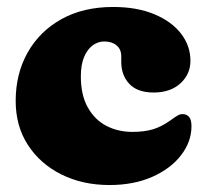

<svg xmlns="http://www.w3.org/2000/svg" viewBox="-20 -517 598 551"><path d="M526.5 -342.5Q526.5 -304 497.8 -277.8Q469 -251.5 421 -251.5Q374.5 -251.5 351.2 -276.2Q328 -301 328 -339.5V-355.5Q328 -375.5 314.5 -386.8Q301 -398 279 -398Q261.5 -398 246.2 -387Q231 -376 221.5 -353.8Q212 -331.5 212 -297.5Q212 -244.5 231.8 -209Q251.5 -173.5 285 -156Q318.5 -138.5 360 -138.5Q394 -138.5 418.5 -145.8Q443 -153 467.5 -170.5Q482.5 -181.5 490.2 -185.8Q498 -190 505 -189.5Q516.5 -189 523 -181Q529.5 -173 529.5 -155Q529.5 -110.5 499.8 -71.8Q470 -33 417 -9.5Q364 14 294 14Q217.5 14 156.5 -16.2Q95.5 -46.5 60.2 -100.8Q25 -155 25 -227.5Q25 -305 59.2 -366Q93.5 -427 156.2 -462Q219 -497 304.5 -497Q373 -497 422.8 -476.2Q472.5 -455.5 499.5 -420.5Q526.5 -385.5 526.5 -342.5Z"/></svg>

Font: Fraunces SuperSoft 9pt
Style: Regular
Weight: 900
Version: Version 1.000;[b76b70a41]